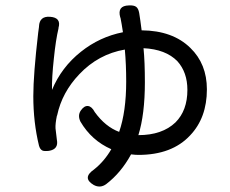

<svg xmlns="http://www.w3.org/2000/svg" viewBox="-20 -627 849 709"><path d="M326 56Q282 30 327 -1Q365 -31 391 -76Q318 -108 277 -178Q266 -201 278.5 -219Q291 -237 305 -235.5Q319 -234 330 -213Q369 -159 420 -140Q446 -215 446 -326Q446 -389 441 -444Q343 -427 273 -353Q209 -286 191 -201L190 -199Q184 -170 185 -153Q186 -143 190 -111Q197 -76 161 -70Q144 -68 137 -71Q128 -75 124 -89Q103 -175 103 -272Q103 -352 121 -506Q123 -522 124 -528Q124 -529 124 -530Q126 -568 165 -565Q207 -562 196 -524Q196 -523 196 -522Q186 -480 179 -412Q171 -339 172 -295Q207 -379 279 -436Q348 -491 434 -508Q429 -541 425 -561Q425 -562 424 -563Q412 -606 456 -607Q474 -608 482.5 -602Q491 -596 494 -579Q498 -555 503 -515Q618 -514 683 -450Q744 -391 744 -297Q744 -192 682 -127Q615 -55 491 -55Q480 -55 464 -57Q427 11 372 53Q350 69 326 56ZM491 -128Q579 -128 628 -175Q672 -219 672 -295Q672 -360 635 -401Q592 -445 510 -449Q515 -399 515 -323Q515 -205 491 -128Z"/></svg>

Font: GenSenRounded JP R
Style: Regular
Weight: 400
Version: Version 1.501;PS 1;hotconv 16.6.51;makeotf.lib2.5.65220